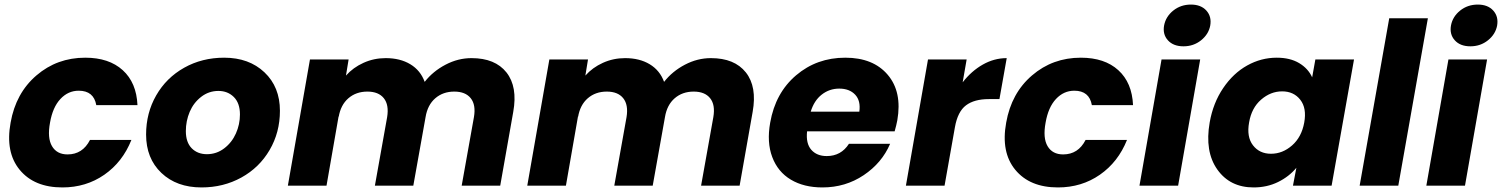

<svg xmlns="http://www.w3.org/2000/svg" viewBox="-20 -821 6642 849"><path d="M26.9 -278.8Q49.8 -409.2 141.1 -487.5Q232.4 -565.9 356.9 -565.9Q461.9 -565.9 522.7 -510.7Q583.5 -455.6 587.9 -356H405.8Q394.5 -419.9 328.1 -419.9Q281.2 -419.9 247.1 -383.3Q212.9 -346.7 201.2 -278.8Q188.5 -210.9 210 -174.6Q231.4 -138.2 278.8 -138.2Q345.2 -138.2 377.9 -202.1H561Q522 -104.5 441.2 -48.3Q360.4 7.8 255.9 7.8Q131.3 7.8 67.1 -70.1Q2.9 -147.9 26.9 -278.8Z M1217.8 -331.1Q1217.8 -235.4 1172.1 -157.5Q1126.5 -79.6 1047.1 -35.9Q967.8 7.8 871.1 7.8Q761.2 7.8 693.6 -56.4Q626 -120.6 626 -226.1Q626 -321.3 670.7 -399.2Q715.3 -477.1 794.4 -521.5Q873.5 -565.9 971.2 -565.9Q1081.1 -565.9 1149.4 -501.2Q1217.8 -436.5 1217.8 -331.1ZM801.8 -241.2Q801.8 -191.9 827.6 -165.5Q853.5 -139.2 895 -139.2Q937.5 -139.2 971.4 -165Q1005.4 -190.9 1023.2 -231Q1041 -271 1041 -314.9Q1041 -365.2 1013.9 -392.1Q986.8 -418.9 945.8 -418.9Q903.3 -418.9 869.6 -392.8Q835.9 -366.7 818.8 -326.4Q801.8 -286.1 801.8 -241.2Z M2021.5 0 2075.7 -303.2Q2085 -357.4 2061.5 -386.7Q2038.1 -416 1988.8 -416Q1939 -416 1904.8 -386.5Q1870.6 -356.9 1861.8 -303.2L1807.6 0H1637.7L1691.9 -303.2Q1700.7 -357.4 1677.2 -386.7Q1653.8 -416 1604.5 -416Q1554.7 -416 1520.5 -386.5Q1486.3 -356.9 1477.5 -303.2V-308.1L1423.8 0H1252.9L1350.6 -558.1H1521.5L1509.8 -486.8Q1541.5 -522.5 1587.4 -543.2Q1633.3 -564 1685.5 -564Q1749.5 -564 1794.4 -536.9Q1839.4 -509.8 1857.9 -459Q1894.5 -505.9 1950 -534.9Q2005.4 -564 2064.9 -564Q2169.4 -564 2219.5 -500.7Q2269.5 -437.5 2249.5 -326.2L2191.9 0Z M3080.1 0 3134.3 -303.2Q3143.6 -357.4 3120.1 -386.7Q3096.7 -416 3047.4 -416Q2997.6 -416 2963.4 -386.5Q2929.2 -356.9 2920.4 -303.2L2866.2 0H2696.3L2750.5 -303.2Q2759.3 -357.4 2735.8 -386.7Q2712.4 -416 2663.1 -416Q2613.3 -416 2579.1 -386.5Q2544.9 -356.9 2536.1 -303.2V-308.1L2482.4 0H2311.5L2409.2 -558.1H2580.1L2568.4 -486.8Q2600.1 -522.5 2646 -543.2Q2691.9 -564 2744.1 -564Q2808.1 -564 2853 -536.9Q2897.9 -509.8 2916.5 -459Q2953.1 -505.9 3008.5 -534.9Q3064 -564 3123.5 -564Q3228 -564 3278.1 -500.7Q3328.1 -437.5 3308.1 -326.2L3250.5 0Z M3690.9 -429.2Q3647.5 -429.2 3613.5 -402.6Q3579.6 -376 3564.9 -327.1H3779.8Q3786.6 -375.5 3761.5 -402.3Q3736.3 -429.2 3690.9 -429.2ZM3916 -185.1Q3879.9 -100.6 3799.1 -46.4Q3718.3 7.8 3616.7 7.8Q3534.7 7.8 3477.1 -26.6Q3419.4 -61 3394.8 -126.5Q3370.1 -191.9 3385.7 -278.8Q3408.7 -410.2 3500.2 -488Q3591.8 -565.9 3717.8 -565.9Q3841.3 -565.9 3905.5 -490.2Q3969.7 -414.6 3947.8 -289.1Q3943.8 -267.6 3936 -240.2H3548.8Q3543 -186.5 3567.4 -158.7Q3591.8 -130.9 3635.7 -130.9Q3699.2 -130.9 3733.9 -185.1Z M4202.6 -258.8 4156.7 0H3985.8L4083.5 -558.1H4254.4L4236.8 -457Q4275.4 -506.8 4325.7 -535.4Q4376 -564 4431.6 -564L4399.4 -382.8H4352.5Q4288.1 -382.8 4251.5 -355.2Q4214.8 -327.6 4202.6 -258.8Z M4429.2 -278.8Q4452.1 -409.2 4543.5 -487.5Q4634.8 -565.9 4759.3 -565.9Q4864.3 -565.9 4925 -510.7Q4985.8 -455.6 4990.2 -356H4808.1Q4796.9 -419.9 4730.5 -419.9Q4683.6 -419.9 4649.4 -383.3Q4615.2 -346.7 4603.5 -278.8Q4590.8 -210.9 4612.3 -174.6Q4633.8 -138.2 4681.2 -138.2Q4747.6 -138.2 4780.3 -202.1H4963.4Q4924.3 -104.5 4843.5 -48.3Q4762.7 7.8 4658.2 7.8Q4533.7 7.8 4469.5 -70.1Q4405.3 -147.9 4429.2 -278.8Z M5018.6 0 5116.2 -558.1H5287.1L5189.5 0ZM5213.4 -616.2Q5168.5 -616.2 5144.5 -642.6Q5120.6 -668.9 5127.4 -708Q5134.8 -747.6 5168 -774.2Q5201.2 -800.8 5246.1 -800.8Q5290.5 -800.8 5314.5 -774.2Q5338.4 -747.6 5331.5 -708Q5324.2 -669.4 5291 -642.8Q5257.8 -616.2 5213.4 -616.2Z M5329.1 -279.8Q5344.2 -365.7 5388.7 -431.4Q5433.1 -497.1 5494.9 -531.5Q5556.6 -565.9 5625.5 -565.9Q5684.6 -565.9 5724.6 -542Q5764.6 -518.1 5782.2 -479L5796.4 -558.1H5967.3L5868.2 0H5697.3L5712.4 -79.1Q5680.2 -40 5631.3 -16.1Q5582.5 7.8 5523.4 7.8Q5418.9 7.8 5362.8 -71.5Q5306.6 -150.9 5329.1 -279.8ZM5649.4 -417Q5598.6 -417 5556.4 -380.4Q5514.2 -343.8 5503.4 -279.8Q5491.7 -215.8 5520.5 -178.5Q5549.3 -141.1 5600.1 -141.1Q5651.4 -141.1 5693.4 -178Q5735.4 -214.8 5747.1 -278.8Q5758.8 -342.8 5729.7 -379.9Q5700.7 -417 5649.4 -417Z M5992.2 0 6123 -740.2H6293.9L6163.1 0Z M6287.1 0 6384.8 -558.1H6555.7L6458 0ZM6481.9 -616.2Q6437 -616.2 6413.1 -642.6Q6389.2 -668.9 6396 -708Q6403.3 -747.6 6436.5 -774.2Q6469.7 -800.8 6514.6 -800.8Q6559.1 -800.8 6583 -774.2Q6606.9 -747.6 6600.1 -708Q6592.8 -669.4 6559.6 -642.8Q6526.4 -616.2 6481.9 -616.2Z"/></svg>

Font: Poppins
Style: Bold Italic
Weight: 700
Italic angle: -10°
Designer: Ninad Kale (Devanagari), Jonny Pinhorn (Latin)
Foundry: Indian Type Foundry
Version: Version 3.200;PS 1.000;hotconv 16.6.54;makeotf.lib2.5.65590